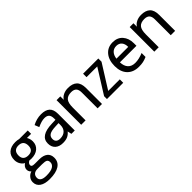

<svg xmlns="http://www.w3.org/2000/svg" viewBox="145 -1446 2621 2621"><g transform="rotate(-45 1455.0 -136.0)"><path d="M463.4 -461.4V-396.5H382.8Q389.2 -388.7 398.7 -364Q408.2 -339.4 408.2 -308.6Q408.2 -237.8 359.4 -195.6Q310.5 -153.3 226.6 -153.3Q205.1 -153.3 189.5 -156.2Q150.4 -136.2 150.4 -103Q150.4 -86.9 163.6 -79.3Q176.8 -71.8 212.4 -71.8H294.4Q372.6 -71.8 415 -38.3Q457.5 -4.9 457.5 58.1Q457.5 138.2 393.3 179.9Q329.1 221.7 208.5 221.7Q114.7 221.7 63.2 186.3Q11.7 150.9 11.7 86.4Q11.7 42.5 40.3 10Q68.8 -22.5 103 -30.3Q99.1 -32.2 86.2 -50.5Q73.2 -68.8 73.2 -92.8Q73.2 -119.6 87.4 -139.9Q101.6 -160.2 123 -172.9Q95.2 -184.6 71.5 -221.4Q47.9 -258.3 47.9 -305.7Q47.9 -383.8 95.9 -427Q144 -470.2 230.5 -470.2Q268.1 -470.2 297.4 -461.4ZM94.2 85.4Q94.2 120.1 123.3 138.2Q152.3 156.2 209.5 156.2Q295.4 156.2 335.4 131.3Q375.5 106.4 375.5 64Q375.5 29.3 354.7 16.1Q334 2.9 272 2.9H188Q143.1 2.9 118.7 24.2Q94.2 45.4 94.2 85.4ZM132.3 -307.1Q132.3 -260.7 157.5 -237.5Q182.6 -214.4 229 -214.4Q324.2 -214.4 324.2 -308.6Q324.2 -407.2 227.5 -407.2Q181.6 -407.2 157 -382.6Q132.3 -357.9 132.3 -307.1Z M852.1 -7.3 839.4 -66.4Q811 -31.2 774.9 -15.1Q738.8 1 685.1 1Q613.3 1 572 -36.4Q530.8 -73.7 530.8 -141.6Q530.8 -287.6 762.7 -294.4L834 -296.9V-319.8Q834 -372.6 812.3 -396.5Q790.5 -420.4 742.7 -420.4Q687 -420.4 607.4 -382.3L581.5 -447.3Q621.6 -468.8 663.1 -479.5Q704.6 -490.2 747.1 -490.2Q833 -490.2 875 -451.4Q917 -412.6 917 -329.6V-7.3ZM699.2 -68.8Q761.2 -68.8 796.6 -102.8Q832 -136.7 832 -199.2V-235.4L769.5 -232.4Q688.5 -229.5 653.8 -208Q619.1 -186.5 619.1 -140.6Q619.1 -105 639.9 -86.9Q660.6 -68.8 699.2 -68.8Z M1351.6 -0.5V-306.2Q1351.6 -360.8 1327.6 -386.7Q1303.7 -412.6 1252 -412.6Q1183.1 -412.6 1151.1 -375.5Q1119.1 -338.4 1119.1 -249.5V-0.5H1034.2V-475.6L1106.9 -476.1V-409.2Q1128.9 -444.8 1169.9 -464.4Q1210.9 -483.9 1260.7 -483.9Q1347.7 -483.9 1391.8 -441.7Q1436 -399.4 1436 -308.6V-0.5Z M1845.2 0H1531.2V-55.2L1752.4 -408.7H1545.4V-475.1H1839.4V-413.1L1621.6 -66.4H1845.2Z M2152.3 -2Q2045.9 -2 1984.6 -66.4Q1923.3 -130.9 1923.3 -244.1Q1923.3 -357.9 1980.2 -426Q2037.1 -494.1 2134.3 -494.1Q2225.1 -494.1 2277.6 -434.6Q2330.1 -375 2330.1 -279.8V-229.5H2010.7Q2012.7 -155.8 2049.8 -115.5Q2086.9 -75.2 2154.8 -75.2Q2228 -75.2 2310.1 -110.4V-34.2Q2268.6 -16.1 2234.4 -9Q2200.2 -2 2152.3 -2ZM2133.3 -423.3Q2081.5 -423.3 2050 -388.9Q2018.6 -354.5 2012.7 -298.3H2240.2Q2240.2 -357.4 2212.2 -390.4Q2184.1 -423.3 2133.3 -423.3Z M2763.2 -0.5V-306.2Q2763.2 -360.8 2739.3 -386.7Q2715.3 -412.6 2663.6 -412.6Q2594.7 -412.6 2562.7 -375.5Q2530.8 -338.4 2530.8 -249.5V-0.5H2445.8V-475.6L2518.6 -476.1V-409.2Q2540.5 -444.8 2581.5 -464.4Q2622.6 -483.9 2672.4 -483.9Q2759.3 -483.9 2803.5 -441.7Q2847.7 -399.4 2847.7 -308.6V-0.5Z"/></g></svg>

Font: XL-Viking
Style: Regular
Weight: 400
Foundry: Ascender Corporation
Version: Version 1.10 March 23, 2015